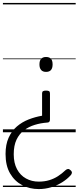

<svg xmlns="http://www.w3.org/2000/svg" viewBox="-20 -905 538 1314"><path d="M295 -285Q310 -285 316 -281Q322 -277 322 -265V-87Q322 -76 317 -71Q312 -66 302 -66Q259 -63 218 -50.5Q177 -38 144.5 -13.5Q112 11 93 51Q74 91 74 151Q74 211 96.5 253Q119 295 158 316.5Q197 338 245 338Q285 338 317.5 328Q350 318 377 300.5Q404 283 428 260Q437 252 445.5 251.5Q454 251 463 260Q473 269 472 277.5Q471 286 465 293Q440 321 405.5 342.5Q371 364 330 376.5Q289 389 245 389Q183 389 131.5 362Q80 335 49 282Q18 229 18 149Q18 84 39 37.5Q60 -9 95.5 -39.5Q131 -70 176 -87.5Q221 -105 268 -113V-266Q268 -277 274.5 -281Q281 -285 295 -285ZM295 -515Q318 -515 329 -502.5Q340 -490 340 -464Q340 -439 329 -426Q318 -413 295 -413Q273 -413 261.5 -426Q250 -439 250 -464Q250 -490 261.5 -502.5Q273 -515 295 -515ZM0 365H498V375H0ZM0 -20H498V0H0ZM0 -505H498V-500H0ZM0 -885H498V-875H0Z"/></svg>

Font: Playwrite IT Moderna Guides
Style: Regular
Weight: 400
Designer: Veronika Burian, José Scaglione
Foundry: TypeTogether
Version: Version 1.003